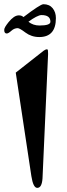

<svg xmlns="http://www.w3.org/2000/svg" viewBox="-52 -971 324 925"><path d="M190.9 -866.2Q190.9 -898.4 147.9 -898.4Q138.2 -898.4 121.3 -889.6Q104.5 -880.9 85 -866.2Q107.4 -848.1 138.2 -848.1Q190.9 -848.1 190.9 -866.2ZM217.3 -883.8Q217.3 -792.5 137.2 -792.5Q118.2 -792.5 101.3 -798.1Q84.5 -803.7 70.8 -814Q42.5 -835.4 33.2 -835.4Q25.9 -835.4 18.1 -832.5Q10.3 -829.6 2.9 -822.8Q-11.7 -809.6 -19.5 -809.6Q-31.7 -809.6 -31.7 -826.7Q-31.7 -833.5 -26.1 -842.8Q-20.5 -852.1 -10.7 -864.3Q2 -879.9 14.2 -888.4Q26.4 -897 39.1 -897Q52.7 -897 61 -888.7Q100.1 -918.5 124.8 -934.6Q149.4 -950.7 157.2 -950.7Q186 -950.7 201.7 -931.4Q217.3 -912.1 217.3 -883.8ZM152.8 -111.8Q151.4 -89.8 145.3 -77.9Q139.2 -65.9 127.4 -65.9Q107.9 -65.9 99.1 -122.6L23.9 -621.1L158.2 -726.6Q167.5 -733.4 174.3 -733.4Q178.2 -733.4 179 -727.8Q179.7 -722.2 179.7 -710.9Z"/></svg>

Font: XB Zar
Style: Bold
Weight: 700
Designer: Behnam
Foundry: Irmug
Version: Version 8.005 2009